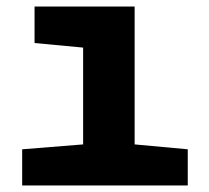

<svg xmlns="http://www.w3.org/2000/svg" viewBox="-20 -569 640 589"><path d="M48 0V-111L235 -126V-423L86 -437V-549H393V-126L556 -111V0Z"/></svg>

Font: Noto Sans Mono ExtraBold
Style: Regular
Weight: 800
Designer: Monotype Design Team
Foundry: Monotype Imaging Inc.
Version: Version 2.014